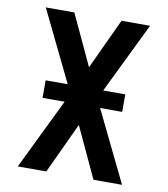

<svg xmlns="http://www.w3.org/2000/svg" viewBox="-82 -805 765 874"><g transform="rotate(10 300.0 -367.5)"><path d="M59 0 218 -327H116V-408H218L59 -735H191L300 -501L409 -735H541L382 -408H484V-327H382L541 0H409L300 -234L191 0Z"/></g></svg>

Font: Iosevka Fixed Extended
Style: Bold
Weight: 700
Width: 7
Monospace: yes
Designer: Belleve Invis
Foundry: Belleve Invis
Version: Version 24.1.1; ttfautohint (v1.8.4)